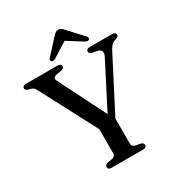

<svg xmlns="http://www.w3.org/2000/svg" viewBox="-203 -1024 1088 1163"><g transform="rotate(-30 341.0 -443.0)"><path d="M396.5 -227 307 -207.5 86 -628Q78.5 -643 72 -648.8Q65.5 -654.5 54.5 -658L38 -662.5Q26.5 -666 22.2 -670.8Q18 -675.5 18 -682Q18 -690.5 24.5 -695.2Q31 -700 43.5 -700H261Q274.5 -700 281.5 -695.2Q288.5 -690.5 288.5 -682Q288.5 -666.5 264.5 -661.5L235.5 -656.5Q216 -652.5 211.5 -645Q207 -637.5 214.5 -621.5L393.5 -266L353 -242.5L537.5 -602Q548.5 -623.5 543.5 -637.5Q538.5 -651.5 514.5 -657L482 -662.5Q473.5 -665 468.8 -669.8Q464 -674.5 464 -682Q464 -690.5 470.5 -695.2Q477 -700 489.5 -700H644Q657 -700 663.5 -695.2Q670 -690.5 670 -682Q670 -675 666 -670.5Q662 -666 650 -662.5L642.5 -659.5Q632 -656.5 624 -650.5Q616 -644.5 607.8 -632.8Q599.5 -621 588.5 -599ZM290 -254 406.5 -254.5V-71.5Q406.5 -60.5 413 -54Q419.5 -47.5 431.5 -44.5L464.5 -38.5Q483 -33 483 -18Q483 -10 477.2 -5Q471.5 0 459 0H237.5Q225 0 219.2 -5Q213.5 -10 213.5 -18Q213.5 -33.5 232 -38.5L265 -44.5Q277 -47.5 283.5 -54Q290 -60.5 290 -71.5ZM395.5 -821H355.5L479 -743.5Q496.5 -733.5 506.5 -741Q510.5 -744.5 511 -750.8Q511.5 -757 504.5 -764L411.5 -865Q402.5 -875 394.8 -880.8Q387 -886.5 376 -886.5Q364.5 -886.5 356.5 -880.8Q348.5 -875 339 -865L246.5 -764Q239.5 -757 240 -750.8Q240.5 -744.5 244.5 -741Q254.5 -733.5 272 -743.5Z"/></g></svg>

Font: Fraunces 12pt
Style: Regular
Weight: 400
Version: Version 1.000;[b76b70a41]